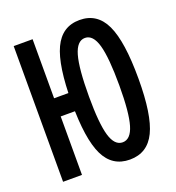

<svg xmlns="http://www.w3.org/2000/svg" viewBox="-130 -807 846 922"><g transform="rotate(-20 293.0 -346.5)"><path d="M378.4 9.8Q288.6 9.8 248.3 -73.5Q208 -156.7 208 -341.8Q208 -531.7 248.3 -617.4Q288.6 -703.1 378.4 -703.1Q468.3 -703.1 508.5 -617.4Q548.8 -531.7 548.8 -341.8Q548.8 -156.7 508.5 -73.5Q468.3 9.8 378.4 9.8ZM39.1 0V-693.4H135.7V0ZM79.1 -298.8V-391.6H240.7V-298.8ZM373.5 -80.1Q414.6 -80.1 432.9 -142.1Q451.2 -204.1 451.2 -341.8Q451.2 -484.9 432.9 -549.1Q414.6 -613.3 373.5 -613.3Q332.5 -613.3 314.2 -549.1Q295.9 -484.9 295.9 -341.8Q295.9 -204.1 314.2 -142.1Q332.5 -80.1 373.5 -80.1Z"/></g></svg>

Font: Cascadia Code
Style: Regular
Weight: 400
Monospace: yes
Designer: Aaron Bell
Foundry: Saja Typeworks
Version: Version 2106.017